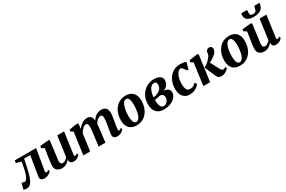

<svg xmlns="http://www.w3.org/2000/svg" viewBox="105 -2172 5270 3543"><g transform="rotate(-30 2740.5 -400.5)"><path d="M479 -104.5Q475.5 -81.5 483.2 -74.8Q491 -68 498 -68Q506.5 -68 517.8 -73.2Q529 -78.5 546 -91L560.5 -58.5Q550.5 -45.5 528.8 -29.2Q507 -13 477.8 -1.5Q448.5 10 414.5 10Q368 10 344.2 -11.2Q320.5 -32.5 327.5 -75L396.5 -496H265.5Q246 -398 228.2 -317Q210.5 -236 191.8 -174Q173 -112 149.5 -70.5Q128.5 -32 101 -12Q73.5 8 34 8Q14 8 -5.5 3.8Q-25 -0.5 -31.5 -4L2 -134Q6.5 -132.5 16.2 -128.5Q26 -124.5 38.2 -121.2Q50.5 -118 61.5 -118Q78 -118 92.2 -130.5Q106.5 -143 118.5 -164.8Q130.5 -186.5 140.5 -214.2Q150.5 -242 158.5 -272Q169 -312 176.8 -351.8Q184.5 -391.5 189.8 -424Q195 -456.5 197.5 -473.5L90.5 -499L100.5 -553H555Z M783 10Q752 10 720.5 -1.8Q689 -13.5 667.8 -41Q646.5 -68.5 646 -115Q646 -132.5 647.5 -153.5Q649 -174.5 652 -197.8Q655 -221 658.5 -244.8Q662 -268.5 665.5 -291L692.5 -472L633 -507L640.5 -547.5L822 -565L845.5 -553L812.5 -288.5Q810 -267 806.8 -245Q803.5 -223 800.8 -203Q798 -183 796.2 -166Q794.5 -149 794.5 -137Q794.5 -112 800 -96.8Q805.5 -81.5 816.5 -74.8Q827.5 -68 845 -68Q865.5 -68 885.2 -77Q905 -86 921.8 -100.8Q938.5 -115.5 951.5 -131.5L1010 -561H1155.5L1092 -105Q1089.5 -85.5 1095.2 -76.8Q1101 -68 1111 -68Q1120 -68 1129.2 -73Q1138.5 -78 1156.5 -92L1170 -60Q1165 -51.5 1147.5 -34.8Q1130 -18 1102 -4Q1074 10 1037.5 10Q999 10 979.2 -4.8Q959.5 -19.5 955.5 -44.5Q955.5 -47.5 955.2 -51.5Q955 -55.5 955 -60.2Q955 -65 955.8 -69.8Q956.5 -74.5 957 -79L955 -80Q942.5 -64 926 -48Q909.5 -32 888.5 -18.8Q867.5 -5.5 841.2 2.2Q815 10 783 10Z M1457 -553.5 1447 -443.5Q1462.5 -468.5 1484.2 -490.8Q1506 -513 1531.5 -529.8Q1557 -546.5 1585 -556Q1613 -565.5 1642 -565.5Q1678 -565.5 1702.5 -552Q1727 -538.5 1740.2 -508.5Q1753.5 -478.5 1756 -428.5Q1756 -420.5 1756 -412Q1756 -403.5 1755.2 -394.2Q1754.5 -385 1753.5 -375.5L1733.5 -404Q1749.5 -442.5 1771.5 -472.5Q1793.5 -502.5 1820.8 -523.2Q1848 -544 1880.2 -554.8Q1912.5 -565.5 1949 -565.5Q2004 -565.5 2039.2 -532.8Q2074.5 -500 2074.5 -420Q2074.5 -403.5 2070.5 -372.8Q2066.5 -342 2061.2 -308Q2056 -274 2051 -247Q2046.5 -221.5 2041.8 -194Q2037 -166.5 2033.2 -141Q2029.5 -115.5 2029.5 -97Q2029 -79 2034.5 -73.5Q2040 -68 2047 -68Q2056 -68 2066 -73.2Q2076 -78.5 2093 -92.5L2106.5 -60Q2101 -52.5 2083.2 -35.8Q2065.5 -19 2036 -4.5Q2006.5 10 1965.5 10Q1927 10 1907.8 -1.5Q1888.5 -13 1882.2 -30.8Q1876 -48.5 1876 -67.5Q1876 -83 1879.8 -107.8Q1883.5 -132.5 1889 -161.2Q1894.5 -190 1899 -218Q1903.5 -245 1908.8 -277.8Q1914 -310.5 1918 -343.2Q1922 -376 1921.5 -404Q1921 -445.5 1910.8 -459.8Q1900.5 -474 1879 -474Q1860 -474 1839 -463.2Q1818 -452.5 1798 -432.2Q1778 -412 1761 -384.2Q1744 -356.5 1733.5 -322.5L1756 -405.5Q1755.5 -382.5 1753.8 -355Q1752 -327.5 1749 -299.5Q1746 -271.5 1742.5 -246.5L1713 0H1567L1595.5 -217Q1599.5 -245 1603.5 -277.2Q1607.5 -309.5 1610 -341.8Q1612.5 -374 1612 -401.5Q1611 -447 1599.8 -460.5Q1588.5 -474 1563.5 -474Q1549 -474 1532 -465Q1515 -456 1497.5 -439.8Q1480 -423.5 1464 -402.2Q1448 -381 1435.5 -357.5L1387 0H1242.5L1306.5 -471.5L1255 -499.5L1262.5 -540L1432 -565.5Z M2464 -566.5Q2532 -566.5 2579.2 -540.8Q2626.5 -515 2651.2 -464.8Q2676 -414.5 2676.5 -342Q2677 -270 2656.8 -205.8Q2636.5 -141.5 2597.5 -92.2Q2558.5 -43 2502.2 -14.8Q2446 13.5 2374.5 13.5Q2308.5 13.5 2261.8 -12.5Q2215 -38.5 2190.2 -89Q2165.5 -139.5 2165 -211.5Q2164.5 -284 2184.8 -348.2Q2205 -412.5 2243.8 -461.5Q2282.5 -510.5 2338.2 -538.5Q2394 -566.5 2464 -566.5ZM2444.5 -507Q2418 -507 2398.2 -488.8Q2378.5 -470.5 2364.5 -439.5Q2350.5 -408.5 2341.5 -370.5Q2332.5 -332.5 2328.2 -292.2Q2324 -252 2324.5 -216Q2325 -151 2334.5 -113.8Q2344 -76.5 2360.2 -61Q2376.5 -45.5 2398 -45.5Q2424 -45.5 2443.8 -63.8Q2463.5 -82 2477.5 -112.8Q2491.5 -143.5 2500.2 -181.8Q2509 -220 2513.2 -260.2Q2517.5 -300.5 2517 -337.5Q2516.5 -403.5 2507.2 -440.2Q2498 -477 2482 -492Q2466 -507 2444.5 -507Z M2954 11Q2897.5 11 2857.8 -7Q2818 -25 2793 -56.8Q2768 -88.5 2756.5 -128.8Q2745 -169 2745 -213Q2745 -300.5 2773 -367Q2801 -433.5 2847.8 -478.2Q2894.5 -523 2952 -545.8Q3009.5 -568.5 3068 -568.5Q3128 -568.5 3166.2 -552.5Q3204.5 -536.5 3222.5 -511.2Q3240.5 -486 3240.5 -458.5Q3240.5 -427 3230.8 -394.5Q3221 -362 3195 -334.5Q3169 -307 3119.5 -290.5Q3160.5 -290.5 3188.5 -277.8Q3216.5 -265 3231.2 -242.2Q3246 -219.5 3246 -188Q3246 -153 3227 -118Q3208 -83 3171 -53.5Q3134 -24 3079.5 -6.5Q3025 11 2954 11ZM2984.5 -45Q3012 -45 3037 -60.8Q3062 -76.5 3077.8 -104.5Q3093.5 -132.5 3093.5 -169Q3093.5 -200 3082.8 -217.2Q3072 -234.5 3054.2 -241.2Q3036.5 -248 3016 -248.5Q3008.5 -247 2999.5 -245Q2990.5 -243 2980.8 -241Q2971 -239 2960.5 -237Q2945.5 -234 2930.5 -231Q2915.5 -228 2899 -225.5Q2898.5 -217.5 2898.5 -209Q2898.5 -200.5 2898.5 -192Q2898.5 -152.5 2907.8 -119Q2917 -85.5 2936.2 -65.2Q2955.5 -45 2984.5 -45ZM2899 -280Q2911.5 -281 2922.8 -283.2Q2934 -285.5 2945.2 -288.2Q2956.5 -291 2967.5 -295Q3008 -309 3035.5 -329.8Q3063 -350.5 3077 -378.2Q3091 -406 3091 -440Q3091 -474.5 3078 -489.8Q3065 -505 3037 -505Q3003.5 -505 2978.5 -484.2Q2953.5 -463.5 2937 -429.8Q2920.5 -396 2911.2 -356.5Q2902 -317 2899 -280Z M3506.5 10Q3421 10 3370.8 -48Q3320.5 -106 3319.5 -217Q3318.5 -278 3337.2 -339.5Q3356 -401 3394.5 -452.2Q3433 -503.5 3491.8 -534.5Q3550.5 -565.5 3629.5 -565.5Q3659 -565.5 3693.5 -560.8Q3728 -556 3752 -546L3715 -402.5L3682.5 -404Q3671 -422 3655.8 -442.8Q3640.5 -463.5 3625.2 -478.8Q3610 -494 3598 -494Q3574.5 -494 3551.2 -474.2Q3528 -454.5 3509.8 -418.5Q3491.5 -382.5 3481 -332.8Q3470.5 -283 3471.5 -223.5Q3473 -170.5 3483.2 -138Q3493.5 -105.5 3513.2 -90.5Q3533 -75.5 3562.5 -75.5Q3593.5 -75.5 3616.5 -84Q3639.5 -92.5 3657.2 -106.5Q3675 -120.5 3689.5 -137.5L3717 -91.5Q3704 -71.5 3675.8 -47.5Q3647.5 -23.5 3605 -6.8Q3562.5 10 3506.5 10Z M3799.5 0 3862.5 -471.5 3810.5 -499.5 3819 -540 3992.5 -566.5 4018.5 -552 3943 0ZM4184 9.5Q4152 9.5 4133.5 -1Q4115 -11.5 4105.8 -25.2Q4096.5 -39 4091.5 -50L3990.5 -282Q4019 -298.5 4043.5 -316.8Q4068 -335 4089.5 -355.5Q4111 -376 4129.5 -398Q4156 -428.5 4163.2 -450.8Q4170.5 -473 4172 -493.5Q4174.5 -519.5 4186 -535.2Q4197.5 -551 4213.5 -558Q4229.5 -565 4244 -565Q4277 -565 4291.5 -547.5Q4306 -530 4306.5 -506Q4307 -481 4298.5 -462.2Q4290 -443.5 4278.5 -429Q4261.5 -407 4237 -387.2Q4212.5 -367.5 4185.2 -350.8Q4158 -334 4131.2 -321Q4104.5 -308 4082.5 -298.5L4103.5 -346.5L4219 -126.5Q4230.5 -105 4244.5 -93.2Q4258.5 -81.5 4271 -81.5Q4280.5 -81.5 4296 -86.8Q4311.5 -92 4325.5 -103.5L4341.5 -71Q4332.5 -59 4310.2 -39.8Q4288 -20.5 4255.8 -5.5Q4223.5 9.5 4184 9.5Z M4667 -566.5Q4735 -566.5 4782.2 -540.8Q4829.5 -515 4854.2 -464.8Q4879 -414.5 4879.5 -342Q4880 -270 4859.8 -205.8Q4839.5 -141.5 4800.5 -92.2Q4761.5 -43 4705.2 -14.8Q4649 13.5 4577.5 13.5Q4511.5 13.5 4464.8 -12.5Q4418 -38.5 4393.2 -89Q4368.5 -139.5 4368 -211.5Q4367.5 -284 4387.8 -348.2Q4408 -412.5 4446.8 -461.5Q4485.5 -510.5 4541.2 -538.5Q4597 -566.5 4667 -566.5ZM4647.5 -507Q4621 -507 4601.2 -488.8Q4581.5 -470.5 4567.5 -439.5Q4553.5 -408.5 4544.5 -370.5Q4535.5 -332.5 4531.2 -292.2Q4527 -252 4527.5 -216Q4528 -151 4537.5 -113.8Q4547 -76.5 4563.2 -61Q4579.5 -45.5 4601 -45.5Q4627 -45.5 4646.8 -63.8Q4666.5 -82 4680.5 -112.8Q4694.5 -143.5 4703.2 -181.8Q4712 -220 4716.2 -260.2Q4720.5 -300.5 4720 -337.5Q4719.5 -403.5 4710.2 -440.2Q4701 -477 4685 -492Q4669 -507 4647.5 -507Z M5094 10Q5063 10 5031.5 -1.8Q5000 -13.5 4978.8 -41Q4957.5 -68.5 4957 -115Q4957 -132.5 4958.5 -153.5Q4960 -174.5 4963 -197.8Q4966 -221 4969.5 -244.8Q4973 -268.5 4976.5 -291L5003.5 -472L4944 -507L4951.5 -547.5L5133 -565L5156.5 -553L5123.5 -288.5Q5121 -267 5117.8 -245Q5114.5 -223 5111.8 -203Q5109 -183 5107.2 -166Q5105.5 -149 5105.5 -137Q5105.5 -112 5111 -96.8Q5116.5 -81.5 5127.5 -74.8Q5138.5 -68 5156 -68Q5176.5 -68 5196.2 -77Q5216 -86 5232.8 -100.8Q5249.5 -115.5 5262.5 -131.5L5321 -561H5466.5L5403 -105Q5400.5 -85.5 5406.2 -76.8Q5412 -68 5422 -68Q5431 -68 5440.2 -73Q5449.5 -78 5467.5 -92L5481 -60Q5476 -51.5 5458.5 -34.8Q5441 -18 5413 -4Q5385 10 5348.5 10Q5310 10 5290.2 -4.8Q5270.5 -19.5 5266.5 -44.5Q5266.5 -47.5 5266.2 -51.5Q5266 -55.5 5266 -60.2Q5266 -65 5266.8 -69.8Q5267.5 -74.5 5268 -79L5266 -80Q5253.5 -64 5237 -48Q5220.5 -32 5199.5 -18.8Q5178.5 -5.5 5152.2 2.2Q5126 10 5094 10ZM5187.5 -813.5Q5196 -813.5 5198.5 -807.5Q5201 -801.5 5201 -791.5Q5201 -781 5199.2 -769.2Q5197.5 -757.5 5197.5 -747Q5197.5 -722 5211.2 -706.5Q5225 -691 5257.5 -691Q5294.5 -691 5311.2 -704.5Q5328 -718 5334 -738.2Q5340 -758.5 5343.5 -778.5Q5345.5 -791.5 5350.2 -802.5Q5355 -813.5 5366 -813.5H5464.5Q5464.5 -810 5464.5 -806.2Q5464.5 -802.5 5463.5 -798Q5450 -714.5 5396.8 -677.2Q5343.5 -640 5245 -640Q5190.5 -640 5151.2 -654.2Q5112 -668.5 5090.8 -699Q5069.5 -729.5 5070 -777.5Q5070 -786 5071 -795.2Q5072 -804.5 5074 -813.5Z"/></g></svg>

Font: Merriweather 24pt ExtraBold
Style: Italic
Weight: 800
Italic angle: -7.8°
Version: Version 2.101